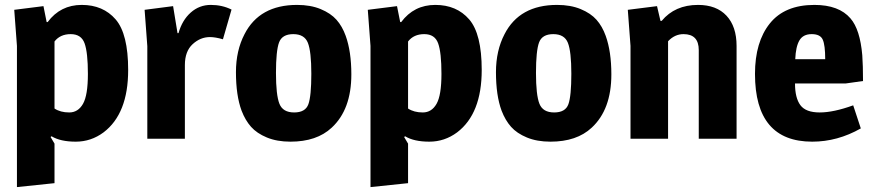

<svg xmlns="http://www.w3.org/2000/svg" viewBox="-20 -565 3561 782"><path d="M174 -475Q226 -545 313 -545Q400 -545 451 -486Q502 -427 502 -280Q502 -102 402 -26Q351 12 288.5 12Q226 12 190 -10L186 -7L202 20V181L49 197V-378L38 -525L157 -540L170 -475ZM202 -123Q226 -107 262 -107Q298 -107 318 -142Q338 -177 338 -264Q338 -351 324.5 -388.5Q311 -426 268 -426Q225 -426 202 -396Z M923 -526 888 -405Q857 -414 835 -414Q796 -414 764.5 -385Q733 -356 733 -300V0H580V-377L569 -525L685 -540L703 -430H707Q722 -483 757 -514Q792 -545 838.5 -545Q885 -545 923 -526Z M1190 -545Q1245 -545 1286 -528Q1327 -511 1350.5 -484.5Q1374 -458 1388 -419Q1411 -355 1411 -262Q1411 -119 1331 -45Q1270 12 1163 12Q1108 12 1067 -5Q1026 -22 1002.5 -48.5Q979 -75 964 -114Q941 -176 941 -271Q941 -359 976 -426Q1037 -545 1190 -545ZM1248 -264.5Q1248 -355 1234 -390.5Q1220 -426 1174.5 -426Q1129 -426 1116.5 -392Q1104 -358 1104 -268Q1104 -178 1118 -142.5Q1132 -107 1178 -107Q1224 -107 1236 -140.5Q1248 -174 1248 -264.5Z M1614 -475Q1666 -545 1753 -545Q1840 -545 1891 -486Q1942 -427 1942 -280Q1942 -102 1842 -26Q1791 12 1728.5 12Q1666 12 1630 -10L1626 -7L1642 20V181L1489 197V-378L1478 -525L1597 -540L1610 -475ZM1642 -123Q1666 -107 1702 -107Q1738 -107 1758 -142Q1778 -177 1778 -264Q1778 -351 1764.5 -388.5Q1751 -426 1708 -426Q1665 -426 1642 -396Z M2249 -545Q2304 -545 2345 -528Q2386 -511 2409.5 -484.5Q2433 -458 2447 -419Q2470 -355 2470 -262Q2470 -119 2390 -45Q2329 12 2222 12Q2167 12 2126 -5Q2085 -22 2061.5 -48.5Q2038 -75 2023 -114Q2000 -176 2000 -271Q2000 -359 2035 -426Q2096 -545 2249 -545ZM2307 -264.5Q2307 -355 2293 -390.5Q2279 -426 2233.5 -426Q2188 -426 2175.5 -392Q2163 -358 2163 -268Q2163 -178 2177 -142.5Q2191 -107 2237 -107Q2283 -107 2295 -140.5Q2307 -174 2307 -264.5Z M2823 -545Q2898 -545 2939 -501Q2980 -457 2980 -378V0H2826V-361Q2826 -426 2764 -426Q2728 -426 2701 -397V0H2548V-378L2537 -525L2656 -540L2670 -480H2675Q2729 -545 2823 -545Z M3297 -545Q3397 -545 3444 -490Q3483 -445 3492 -340Q3495 -298 3495 -235L3424 -225H3218Q3218 -166 3240 -136.5Q3262 -107 3318.5 -107Q3375 -107 3455 -136L3486 -42Q3391 12 3288 12Q3055 12 3055 -264Q3055 -394 3115.5 -469.5Q3176 -545 3297 -545ZM3219 -324H3341Q3341 -381 3331 -403.5Q3321 -426 3286 -426Q3251 -426 3236 -400.5Q3221 -375 3219 -324Z"/></svg>

Font: Magra
Style: Bold
Weight: 600
Designer: Viviana Monsalve
Foundry: Viviana Monsalve
Version: Version 1.001